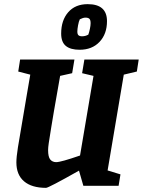

<svg xmlns="http://www.w3.org/2000/svg" viewBox="-20 -896 689 926"><path d="M577 -536 499 -74 561 -55 552 0H382L361 -73Q214 10 202 10Q133 10 96 -21.5Q59 -53 59 -113Q59 -138 66.5 -185.5Q74 -233 109 -437L126 -536L68 -551L77 -609H339L328 -543L270 -530L240 -359Q236 -336 227 -281Q218 -226 215 -205Q212 -184 212 -172Q212 -139 222.5 -126.5Q233 -114 251 -114Q274 -114 366 -146L431 -530L376 -543L387 -609H649L640 -551ZM275 -734Q275 -798 309 -837Q343 -876 403 -876Q496 -876 496 -794Q496 -732 460 -694Q424 -656 364 -656Q320 -656 297.5 -674.5Q275 -693 275 -734ZM406 -729Q410 -740 413.5 -756.5Q417 -773 417 -784Q417 -800 411 -805.5Q405 -811 392 -811Q381 -811 365 -803Q360 -793 356.5 -774Q353 -755 353 -744Q353 -731 358.5 -726Q364 -721 376 -721Q392 -721 406 -729Z"/></svg>

Font: Grenze
Style: Bold Italic
Weight: 700
Italic angle: -10°
Designer: Renata Polastri
Foundry: Omnibus-Type
Version: Version 1.002; ttfautohint (v1.8)